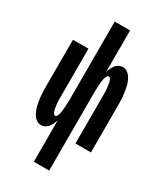

<svg xmlns="http://www.w3.org/2000/svg" viewBox="-231 -824 963 1127"><g transform="rotate(30 250.0 -260.0)"><path d="M198 215V-66Q194 -53 188 -40Q182 -27 173.5 -16Q165 -5 152.5 1.5Q140 8 126 8Q111 8 97.5 -0.5Q84 -9 75.5 -21.5Q67 -34 61 -48.5Q55 -63 51.5 -78Q48 -93 45.5 -108Q43 -123 41.5 -138.5Q40 -154 39.5 -169.5Q39 -185 39 -200V-520H144V-200Q144 -194 144 -187.5Q144 -181 144 -174.5Q144 -168 144.5 -161.5Q145 -155 145.5 -148.5Q146 -142 147 -136Q148 -130 149 -123.5Q150 -117 151 -111Q152 -105 154.5 -99Q157 -93 160.5 -87Q164 -81 171 -81Q177 -81 181 -87Q185 -93 187 -99Q189 -105 190.5 -111Q192 -117 193 -123.5Q194 -130 194.5 -136Q195 -142 195.5 -148.5Q196 -155 196.5 -161.5Q197 -168 197 -174.5Q197 -181 197.5 -187.5Q198 -194 198 -200V-735H302V-454Q306 -467 312 -480Q318 -493 326.5 -504Q335 -515 347.5 -521.5Q360 -528 374 -528Q389 -528 402.5 -519.5Q416 -511 424.5 -498.5Q433 -486 439 -471.5Q445 -457 448.5 -442Q452 -427 454.5 -412Q457 -397 458.5 -381.5Q460 -366 460.5 -350.5Q461 -335 461 -320V0H356V-320Q356 -326 356 -332.5Q356 -339 356 -345.5Q356 -352 355.5 -358.5Q355 -365 354.5 -371.5Q354 -378 353 -384Q352 -390 351 -396.5Q350 -403 349 -409Q348 -415 345.5 -421Q343 -427 339.5 -433Q336 -439 329 -439Q323 -439 319 -433Q315 -427 313 -421Q311 -415 309.5 -409Q308 -403 307 -396.5Q306 -390 305.5 -384Q305 -378 304.5 -371.5Q304 -365 303.5 -358.5Q303 -352 303 -345.5Q303 -339 302.5 -332.5Q302 -326 302 -320V215Z"/></g></svg>

Font: Iosevka Extrabold
Style: Regular
Weight: 800
Monospace: yes
Designer: Belleve Invis
Foundry: Belleve Invis
Version: Version 32.5.0; ttfautohint (v1.8.4)